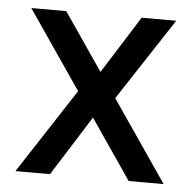

<svg xmlns="http://www.w3.org/2000/svg" viewBox="-42 -543 591 586"><g transform="rotate(5 253.0 -250.0)"><path d="M373 0 31 -500H138L480 0ZM26 0 204 -273 263 -208 132 0ZM296 -227 238 -292 369 -500H475Z"/></g></svg>

Font: Changa ExtraLight
Style: Regular
Weight: 400
Version: Version 3.002; ttfautohint (v1.8.2)